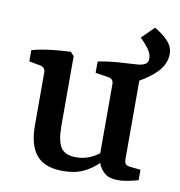

<svg xmlns="http://www.w3.org/2000/svg" viewBox="-69 -633 662 705"><g transform="rotate(10 261.5 -280.5)"><path d="M523 -483Q523 -451 500 -422.5Q477 -394 421 -362L430 -378V-74Q430 -61 435.5 -56Q441 -51 451 -50L491 -46V-7Q478 -3 456 1.5Q434 6 414 6Q384 6 366.5 -8Q349 -22 341 -45Q317 -21 286 -6.5Q255 8 211 8Q143 8 112 -28.5Q81 -65 81 -140V-336Q81 -355 63 -359L20 -367V-409Q53 -418 91.5 -422.5Q130 -427 164 -428L177 -414V-155Q177 -99 192.5 -74.5Q208 -50 250 -50Q273 -50 294 -57.5Q315 -65 335 -80V-337Q335 -357 317 -360L267 -368V-410Q299 -417 339.5 -420Q380 -423 417 -425Q433 -427 442.5 -433Q452 -439 452 -454Q452 -472 437.5 -491Q423 -510 408 -524L453 -569Q482 -553 502.5 -531.5Q523 -510 523 -483Z"/></g></svg>

Font: Yrsa Medium
Style: Regular
Weight: 500
Designer: Anna Giedrys (Yrsa+Rasa design), David Brezina (Yrsa art-direction, Rasa art-direction, design)
Foundry: Rosetta Type Foundry
Version: Version 2.004